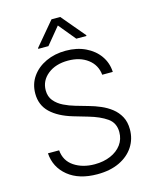

<svg xmlns="http://www.w3.org/2000/svg" viewBox="-137 -1028 902 1129"><g transform="rotate(-15 314.5 -463.0)"><path d="M491.5 -545.5Q485.4 -606.2 437.9 -642Q390.3 -677.9 318.2 -677.9Q242.2 -677.9 194.4 -639.6Q146.7 -601.2 146.7 -542.6Q146.7 -504.3 168.1 -478.5Q189.6 -452.8 223 -436.4Q256.4 -420.1 291.5 -410.2L368.3 -388.1Q403.1 -378.6 437.9 -363.6Q472.7 -348.7 501.6 -326.2Q530.5 -303.6 548.1 -271.1Q565.7 -238.6 565.7 -193.2Q565.7 -134.9 535.5 -88.4Q505.3 -41.9 448.9 -14.7Q392.4 12.4 313.6 12.4Q202.4 12.4 136 -41.5Q69.6 -95.5 63.6 -181.8H131.7Q137.1 -117.2 188.6 -82.7Q240.1 -48.3 313.6 -48.3Q367.9 -48.3 410.3 -66.6Q452.8 -84.9 477.1 -117.7Q501.4 -150.6 501.4 -194.2Q501.4 -250 459.3 -279.5Q417.3 -308.9 349.4 -328.5L262.4 -354Q176.8 -379.3 129.6 -424.5Q82.4 -469.8 82.4 -539.8Q82.4 -598.4 113.8 -642.9Q145.2 -687.5 199 -712.5Q252.8 -737.6 320 -737.6Q387.8 -737.6 440 -712.5Q492.2 -687.5 522.7 -644.2Q553.3 -600.9 555.8 -545.5ZM229.4 -789.8H167.6V-794.7L287.6 -937.5H340.9L460.9 -794.7V-789.8H399.1L314.3 -892.8Z"/></g></svg>

Font: Inter Zeller Light
Style: Regular
Weight: 300
Designer: Rasmus Andersson; Joe Bland
Foundry: zeller
Version: Version 3.015;git-dec3a8cb1